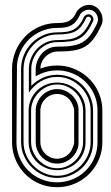

<svg xmlns="http://www.w3.org/2000/svg" viewBox="-20 -769 457 789"><path d="M400.6 -184.8Q400.6 -159.2 393.9 -135.4Q387.2 -111.6 375 -91.1Q362.8 -70.6 345.8 -53.7Q328.9 -36.9 308.2 -24.9Q287.6 -12.9 263.8 -6.3Q240 0.2 214.6 0.2Q188.7 0.2 164.8 -6.3Q140.9 -12.9 120.4 -25Q99.9 -37.1 83.1 -54.1Q66.4 -71 54.4 -91.8Q42.5 -112.5 36 -136.2Q29.5 -159.9 29.5 -185.8V-485.1Q29.5 -510.7 36 -534.8Q42.5 -558.8 54.3 -579.8Q66.2 -600.8 82.9 -618.3Q99.6 -635.7 120.2 -648.2Q140.9 -660.6 164.9 -667.5Q189 -674.3 215.3 -674.3Q228 -674.3 239.4 -675.8Q250.7 -677.2 260.3 -681.5Q269.8 -685.8 277.7 -693.6Q285.6 -701.4 291.5 -714.4Q296.1 -724.6 304.6 -732.4Q313 -740.2 323.5 -744.5Q334 -748.8 345.5 -749Q356.9 -749.3 367.7 -744.1Q378.2 -739.3 385.9 -730.3Q393.6 -721.4 397.6 -710.6Q401.6 -699.7 401.6 -688Q401.6 -676.3 396.7 -665.8Q386 -642.6 375.6 -625.6Q365.2 -608.6 353.6 -596.6Q342 -584.5 328.6 -576.9Q315.2 -569.3 298.6 -564.9Q282 -560.5 261.5 -559Q241 -557.4 215.3 -557.4Q202.4 -557.4 190.1 -551.9Q177.7 -546.4 168 -537.1Q158.2 -527.8 152.2 -515.1Q146.2 -502.4 146.2 -488.3V-487.1Q162.1 -493.4 179.2 -496.6Q196.3 -499.8 214.6 -499.8Q240 -499.8 263.8 -493.2Q287.6 -486.6 308.2 -474.6Q328.9 -462.6 345.9 -445.8Q363 -429 375.1 -408.4Q387.2 -387.9 393.9 -364.1Q400.6 -340.3 400.6 -314.7ZM47.6 -185.8Q47.6 -162.6 53.6 -141.2Q59.6 -119.9 70.4 -101.4Q81.3 -83 96.6 -67.9Q111.8 -52.7 130.4 -42.1Q148.9 -31.5 170.3 -25.6Q191.7 -19.8 214.6 -19.8Q237.5 -19.8 258.8 -25.6Q280 -31.5 298.5 -42.1Q316.9 -52.7 332 -67.7Q347.2 -82.8 358 -101.1Q368.9 -119.4 374.8 -140.6Q380.6 -161.9 380.6 -184.8L381.6 -185.8H380.6V-313.7H381.6L380.6 -314.7Q380.6 -337.6 374.8 -358.9Q368.9 -380.1 358 -398.4Q347.2 -416.7 332 -431.8Q316.9 -446.8 298.5 -457.4Q280 -468 258.8 -473.9Q237.5 -479.7 214.6 -479.7Q190.2 -479.7 168 -473.3Q145.8 -466.8 126.7 -455.1V-478.3Q126 -496.8 132.1 -514.6Q138.2 -532.5 149.8 -546.4Q161.4 -560.3 178.1 -568.8Q194.8 -577.4 215.3 -577.4Q238.3 -577.4 256.7 -578.7Q275.1 -580.1 290.2 -583.9Q305.2 -587.6 317.4 -594.4Q329.6 -601.1 340.2 -611.7Q350.8 -622.3 360.2 -637.6Q369.6 -652.8 379.4 -673.8Q382.6 -680.9 382.6 -688.7Q382.6 -696.5 379.9 -703.7Q377.2 -710.9 371.9 -716.8Q366.7 -722.7 359.6 -726.1Q352.8 -729.2 345 -729.1Q337.2 -729 330.1 -726.3Q323 -723.6 317 -718.6Q311 -713.6 307.9 -706.8Q300.5 -691.2 292.2 -681Q283.9 -670.9 273.1 -664.9Q262.2 -658.9 248.2 -656.6Q234.1 -654.3 215.3 -654.3Q192.1 -654.3 170.5 -648.2Q148.9 -642.1 130.2 -631Q111.6 -619.9 96.4 -604.4Q81.3 -588.9 70.7 -569.9Q60.1 -551 54.4 -529.4Q48.8 -507.8 49.6 -484.4ZM362.5 -185.8Q362.5 -155.3 351.1 -128.4Q339.6 -101.6 319.7 -81.4Q299.8 -61.3 272.7 -49.6Q245.6 -37.8 214.6 -37.8Q184.1 -37.8 157.2 -49.7Q130.4 -61.5 110.2 -81.8Q90.1 -102.1 78.4 -128.9Q66.7 -155.8 66.7 -185.8V-485.1Q66.7 -515.9 78.1 -543.2Q89.6 -570.6 109.7 -591.2Q129.9 -611.8 157 -623.9Q184.1 -636 215.3 -636Q236.3 -636 252.7 -638.3Q269 -640.6 282 -647.3Q294.9 -654.1 305.3 -666.4Q315.7 -678.7 325 -699Q326.4 -702.4 329.6 -705Q332.8 -707.5 336.4 -708.9Q340.1 -710.2 344.1 -710.2Q348.1 -710.2 351.6 -708.7Q355.2 -707 358 -704Q360.8 -700.9 362.3 -697.3Q363.8 -693.6 363.9 -689.6Q364 -685.5 362.3 -681.9Q349.6 -654.3 336.5 -637.3Q323.5 -620.4 306.9 -611.2Q290.3 -602.1 268.2 -599Q246.1 -595.9 215.3 -595.9Q193.4 -595.9 173.8 -586.9Q154.3 -577.9 139.6 -562.5Q125 -547.1 116.6 -526.6Q108.2 -506.1 108.6 -483.4V-416Q128.9 -437 156.1 -449.3Q183.3 -461.7 214.6 -461.7Q245.6 -461.7 272.7 -450Q299.8 -438.2 319.7 -418.1Q339.6 -397.9 351.1 -371Q362.5 -344 362.5 -313.7ZM76.7 -185.8Q76.7 -157.7 87.5 -132.4Q98.4 -107.2 117.2 -88.1Q136 -69.1 161 -57.9Q186 -46.6 214.6 -46.6Q243.2 -46.6 268.2 -57.9Q293.2 -69.1 312 -88.1Q330.8 -107.2 341.7 -132.4Q352.5 -157.7 352.5 -185.8V-313.7Q352.5 -341.8 341.7 -367.1Q330.8 -392.3 312 -411.4Q293.2 -430.4 268.2 -441.7Q243.2 -452.9 214.6 -452.9Q196.3 -452.9 179.3 -448.1Q162.4 -443.4 147.5 -434.8Q132.6 -426.3 120.1 -414.3Q107.7 -402.3 98.6 -387.9V-484.6Q98.6 -506.8 106.9 -528.3Q115.2 -549.8 130.6 -566.7Q146 -583.5 167.5 -593.9Q189 -604.2 215.3 -604.2Q243.9 -604.2 264.5 -607.4Q285.2 -610.6 300.9 -619.6Q316.7 -628.7 329 -644.5Q341.3 -660.4 353 -686Q355 -690.2 353.3 -694Q351.6 -697.8 347.4 -699.7Q344 -701.2 340 -700.1Q335.9 -699 334 -694.8Q325 -675 314.8 -662Q304.7 -648.9 291.1 -641.2Q277.6 -633.5 259.3 -630.5Q241 -627.4 215.3 -627.4Q196 -627.4 178.3 -622.2Q160.6 -616.9 145.3 -607.4Q129.9 -597.9 117.2 -584.7Q104.5 -571.5 95.5 -555.7Q86.4 -539.8 81.5 -521.9Q76.7 -503.9 76.7 -485.1ZM331.5 -185.8Q331.5 -160.9 322.4 -139.8Q313.2 -118.7 297.4 -103Q281.5 -87.4 260.3 -78.6Q239 -69.8 214.6 -69.8Q190.2 -69.8 168.9 -78.6Q147.7 -87.4 131.8 -103Q116 -118.7 106.8 -139.8Q97.7 -160.9 97.7 -185.8V-313.7Q97.7 -338.6 106.8 -359.7Q116 -380.9 131.8 -396.5Q147.7 -412.1 168.9 -420.9Q190.2 -429.7 214.6 -429.7Q239 -429.7 260.3 -420.9Q281.5 -412.1 297.4 -396.5Q313.2 -380.9 322.4 -359.7Q331.5 -338.6 331.5 -313.7ZM321.5 -313.7Q321.5 -335.4 313.1 -355.1Q304.7 -374.8 290.2 -389.5Q275.6 -404.3 256.2 -413.1Q236.8 -421.9 214.6 -421.9Q192.9 -421.9 173.5 -413Q154.1 -404.1 139.4 -389.2Q124.8 -374.3 116.2 -354.7Q107.7 -335.2 107.7 -313.7V-185.8Q107.7 -164.3 116.2 -144.8Q124.8 -125.2 139.4 -110.4Q154.1 -95.5 173.5 -86.5Q192.9 -77.6 214.6 -77.6Q236.8 -77.6 256.2 -86.3Q275.6 -95 290.2 -109.9Q304.7 -124.8 313.1 -144.4Q321.5 -164.1 321.5 -185.8ZM302.7 -185.8Q303.5 -167.7 296.5 -151.6Q289.6 -135.5 277.3 -123.3Q265.1 -111.1 248.9 -103.9Q232.7 -96.7 214.6 -96.7Q196.3 -96.7 180.2 -103.9Q164.1 -111.1 152.2 -123.3Q140.4 -135.5 133.5 -151.6Q126.7 -167.7 126.7 -185.8V-313.7Q126.7 -331.8 133.5 -347.9Q140.4 -364 152.2 -376.2Q164.1 -388.4 180.2 -395.6Q196.3 -402.8 214.6 -402.8Q232.7 -402.8 248.9 -395.6Q265.1 -388.4 277.3 -376.2Q289.6 -364 296.5 -347.9Q303.5 -331.8 302.7 -313.7ZM284.7 -313.7Q284.7 -321.3 282.7 -327.1Q280.8 -333 277.6 -339.8Q273.9 -349.6 267.5 -357.5Q261 -365.5 252.8 -371.1Q244.6 -376.7 234.9 -379.8Q225.1 -382.8 214.6 -382.8Q200.4 -382.8 187.9 -377.3Q175.3 -371.8 166 -362.5Q156.7 -353.3 151.2 -340.6Q145.8 -327.9 145.8 -313.7V-185.8Q145.8 -171.4 151.2 -158.8Q156.7 -146.2 166 -137Q175.3 -127.7 187.9 -122.2Q200.4 -116.7 214.6 -116.7Q225.1 -116.7 234.9 -119.8Q244.6 -122.8 252.8 -128.4Q261 -134 267.5 -142Q273.9 -149.9 277.6 -159.7Q280.8 -166.5 282.7 -172.4Q284.7 -178.2 284.7 -185.8Z"/></svg>

Font: TafelwerkOT
Style: Regular
Weight: 400
Designer: Peter Wiegel
Foundry: Peter Wiegel, based on an original design named Oxford by Christine Lord, 1969
Version: Version 1.000